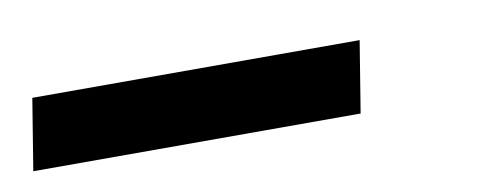

<svg xmlns="http://www.w3.org/2000/svg" viewBox="-29 -66 556 212"><g transform="rotate(-10 248.5 40.0)"><path d="M364 80H-3L10 0H377Z"/></g></svg>

Font: Iosevka Slab Medium
Style: Italic
Weight: 500
Italic angle: -9°
Monospace: yes
Designer: Belleve Invis
Foundry: Belleve Invis
Version: Version 11.1.0; ttfautohint (v1.8.3)